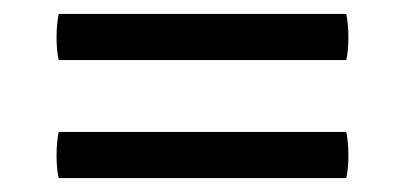

<svg xmlns="http://www.w3.org/2000/svg" viewBox="-20 -449 580 275"><path d="M64 -194Q62.5 -201 61.8 -208.8Q61 -216.5 61 -226Q61 -236.5 61.8 -244.5Q62.5 -252.5 64 -260H476Q477.5 -252.5 478.2 -244.5Q479 -236.5 479 -226Q479 -216.5 478.2 -208.8Q477.5 -201 476 -194ZM64 -363Q62.5 -370 61.8 -377.8Q61 -385.5 61 -395Q61 -405.5 61.8 -413.5Q62.5 -421.5 64 -429H476Q477.5 -421.5 478.2 -413.5Q479 -405.5 479 -395Q479 -385.5 478.2 -377.8Q477.5 -370 476 -363Z"/></svg>

Font: Signika Negative Light
Style: Regular
Weight: 300
Designer: Anna Giedry
Foundry: Anna Giedry
Version: Version 2.001